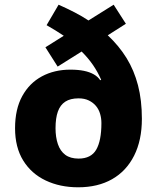

<svg xmlns="http://www.w3.org/2000/svg" viewBox="-20 -786 669 816"><path d="M229 -766Q265 -750 297 -733.5Q329 -717 356 -699L463 -766L515 -685L438 -636Q486 -591 518 -539Q550 -487 566.5 -423.5Q583 -360 583 -281Q583 -190 550 -124.5Q517 -59 456.5 -24.5Q396 10 312 10Q235 10 174 -19Q113 -48 78.5 -104Q44 -160 44 -241Q44 -322 74.5 -377.5Q105 -433 158 -461.5Q211 -490 279 -490Q312 -490 336.5 -485Q361 -480 378.5 -470Q396 -460 406 -445L410 -447Q395 -481 375 -510Q355 -539 327 -567L225 -503L173 -585L251 -634Q235 -645 216 -656.5Q197 -668 178 -679ZM314 -368Q279 -368 257.5 -354Q236 -340 226 -312Q216 -284 216 -241Q216 -203 226 -173.5Q236 -144 257.5 -128Q279 -112 314 -112Q367 -112 389 -150Q411 -188 411 -263Q411 -283 405.5 -302Q400 -321 388 -335.5Q376 -350 357.5 -359Q339 -368 314 -368Z"/></svg>

Font: Noto Sans Hebrew ExtraBold
Style: Regular
Weight: 800
Designer: Monotype Design Team
Foundry: Monotype Imaging Inc.
Version: Version 2.003